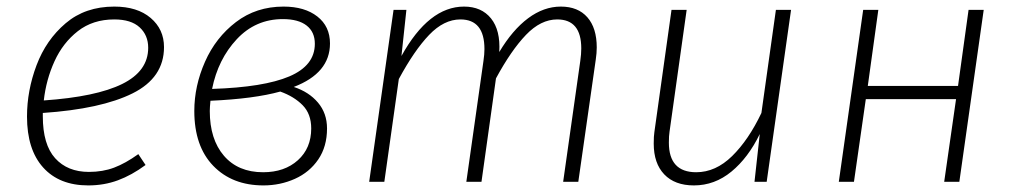

<svg xmlns="http://www.w3.org/2000/svg" viewBox="-20 -552 3080 583"><path d="M110 -209V-199Q110 -113 147.5 -71.5Q185 -30 250 -30Q292 -30 326.5 -43Q361 -56 400 -84L422 -51Q380 -20 338 -4.5Q296 11 248 11Q160 11 111 -43.5Q62 -98 62 -198Q62 -277 91 -354Q120 -431 179.5 -481.5Q239 -532 327 -532Q397 -532 437.5 -497.5Q478 -463 478 -409Q478 -316 382.5 -268.5Q287 -221 110 -209ZM113 -247Q272 -258 351 -297Q430 -336 430 -407Q430 -445 404 -469Q378 -493 327 -493Q262 -493 216.5 -457.5Q171 -422 145.5 -366Q120 -310 113 -247Z M982 -420Q982 -330 872 -288Q918 -273 945.5 -240.5Q973 -208 973 -162Q973 -107 946.5 -68Q920 -29 875.5 -9Q831 11 780 11Q685 11 627.5 -48.5Q570 -108 570 -215Q570 -291 602.5 -364.5Q635 -438 696.5 -485Q758 -532 841 -532Q905 -532 943.5 -502Q982 -472 982 -420ZM624 -282Q781 -287 858.5 -320Q936 -353 936 -419Q936 -455 911 -474.5Q886 -494 839 -494Q756 -494 699 -433Q642 -372 624 -282ZM619 -246Q617 -226 617 -215Q617 -129 660 -79Q703 -29 779 -29Q844 -29 884.5 -65.5Q925 -102 925 -162Q925 -206 899 -232.5Q873 -259 831 -274Q752 -252 619 -246Z M1792 -408Q1792 -391 1789 -371L1736 0H1690L1742 -367Q1745 -388 1745 -405Q1745 -493 1672 -493Q1622 -493 1577 -446Q1532 -399 1486 -314L1442 0H1396L1448 -367Q1451 -387 1451 -403Q1451 -493 1378 -493Q1328 -493 1283 -446Q1238 -399 1191 -312L1147 0H1101L1175 -522H1214L1199 -382Q1282 -532 1389 -532Q1442 -532 1471 -496Q1500 -460 1496 -394Q1536 -461 1583.5 -496.5Q1631 -532 1683 -532Q1735 -532 1763.5 -499.5Q1792 -467 1792 -408Z M1965 -116Q1965 -139 1967 -151L2019 -522H2065L2013 -152Q2011 -140 2011 -119Q2011 -29 2094 -29Q2153 -29 2203 -78Q2253 -127 2292 -209L2336 -522H2382L2308 0H2271L2287 -145Q2252 -73 2201 -31Q2150 11 2087 11Q2029 11 1997 -22.5Q1965 -56 1965 -116Z M2847 0 2883 -251H2609L2573 0H2527L2601 -522H2647L2615 -291H2889L2921 -522H2967L2893 0Z"/></svg>

Font: Fira Sans ExtraLight
Style: Italic
Weight: 275
Italic angle: -8°
Designer: Carrois Corporate & Edenspiekermann AG
Foundry: Carrois Corporate GbR & Edenspiekermann AG
Version: Version 4.203